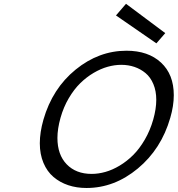

<svg xmlns="http://www.w3.org/2000/svg" viewBox="-20 -963 917 991"><path d="M632.8 -701.2Q745.1 -701.2 811 -640.1Q877 -579.1 877 -471.7Q877 -417 858.9 -355Q812.5 -193.8 691.4 -93.3Q570.3 7.3 426.3 7.3Q375.5 7.3 332.3 -7.1Q289.1 -21.5 256.1 -49.6Q223.1 -77.6 204.3 -122.3Q185.5 -167 185.5 -223.6Q185.5 -279.8 204.1 -345.2Q250.5 -506.3 370.4 -603.8Q490.2 -701.2 632.8 -701.2ZM771 -346.2Q786.6 -401.4 786.6 -447.8Q786.6 -493.2 771.7 -528.8Q756.8 -564.5 731.2 -585.7Q705.6 -606.9 673.8 -617.7Q642.1 -628.4 606 -628.4Q571.8 -628.4 535.9 -618.4Q500 -608.4 463.1 -586.7Q426.3 -564.9 394.3 -533.7Q362.3 -502.4 335.2 -456.5Q308.1 -410.6 292.5 -355.5Q276.4 -298.3 276.4 -251Q276.4 -164.6 324.2 -115Q372.1 -65.4 453.1 -65.4Q487.8 -65.4 524.2 -75.7Q560.5 -85.9 597.7 -108.2Q634.8 -130.4 667.2 -162.6Q699.7 -194.8 727.3 -242.2Q754.9 -289.6 771 -346.2ZM630.4 -943.4 833 -792 787.1 -739.3 578.6 -883.3Z"/></svg>

Font: Cantarell
Style: Italic
Weight: 400
Italic angle: -16°
Designer: Dave Crossland
Version: Version 1.004